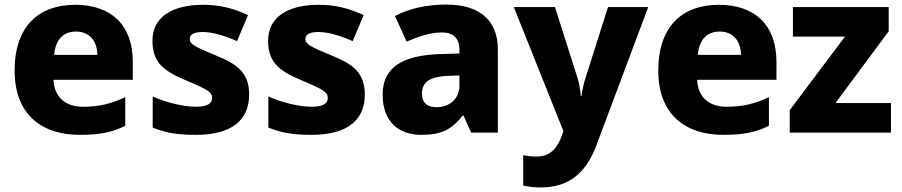

<svg xmlns="http://www.w3.org/2000/svg" viewBox="-20 -580 3946 840"><path d="M309 -559C150 -559 44 -466 44 -271C44 -78 163 10 329 10C418 10 474 -2 528 -30V-155C467 -126 413 -113 343 -113C262 -113 217 -159 214 -231H561V-309C561 -473 464 -559 309 -559ZM312 -442C374 -442 405 -398 406 -340H217C223 -410 260 -442 312 -442Z M1070 -166C1070 -263 1017 -300 923 -338C829 -377 810 -387 810 -410C810 -430 830 -440 868 -440C909 -440 963 -424 1017 -400L1065 -514C998 -545 938 -559 868 -559C734 -559 647 -506 647 -402C647 -310 692 -271 790 -230C890 -188 908 -177 908 -151C908 -127 887 -113 836 -113C788 -113 712 -129 648 -158V-22C707 2 759 10 837 10C997 10 1070 -57 1070 -166Z M1576 -166C1576 -263 1523 -300 1429 -338C1335 -377 1316 -387 1316 -410C1316 -430 1336 -440 1374 -440C1415 -440 1469 -424 1523 -400L1571 -514C1504 -545 1444 -559 1374 -559C1240 -559 1153 -506 1153 -402C1153 -310 1198 -271 1296 -230C1396 -188 1414 -177 1414 -151C1414 -127 1393 -113 1342 -113C1294 -113 1218 -129 1154 -158V-22C1213 2 1265 10 1343 10C1503 10 1576 -57 1576 -166Z M1933 -560C1845 -560 1768 -542 1708 -510L1759 -398C1812 -421 1864 -438 1913 -438C1961 -438 1990 -415 1990 -362V-346L1896 -343C1737 -336 1654 -283 1654 -166C1654 -46 1726 10 1823 10C1914 10 1957 -15 2004 -74H2008L2041 0H2158V-364C2158 -493 2076 -560 1933 -560ZM1939 -248 1990 -250V-206C1990 -147 1946 -111 1890 -111C1852 -111 1826 -128 1826 -170C1826 -217 1855 -245 1939 -248Z M2228 -549 2445 -6 2439 11C2421 62 2391 105 2328 105C2305 105 2283 102 2269 99V232C2288 236 2312 240 2346 240C2469 240 2544 177 2590 54L2816 -549H2640L2541 -237C2534 -215 2528 -190 2524 -159H2521C2519 -187 2514 -215 2507 -238L2408 -549Z M3125 -559C2966 -559 2860 -466 2860 -271C2860 -78 2979 10 3145 10C3234 10 3290 -2 3344 -30V-155C3283 -126 3229 -113 3159 -113C3078 -113 3033 -159 3030 -231H3377V-309C3377 -473 3280 -559 3125 -559ZM3128 -442C3190 -442 3221 -398 3222 -340H3033C3039 -410 3076 -442 3128 -442Z M3878 0V-129H3635L3868 -443V-549H3449V-420H3677L3435 -98V0Z"/></svg>

Font: Noto Sans Arabic UI XBd
Style: Regular
Weight: 800
Designer: Monotype Design Team, Nadine Chahine and Nizar Qandah
Foundry: Monotype Imaging Inc.
Version: Version 2.010